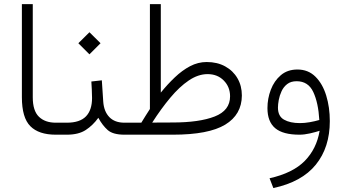

<svg xmlns="http://www.w3.org/2000/svg" viewBox="-20 -658 1694 938"><path d="M267.1 0H252.4Q169.4 0 128.2 -41.5Q86.9 -83 86.9 -183.1V-637.7H140.1V-182.6Q140.1 -116.7 170.2 -87.6Q200.2 -58.6 252.4 -58.6H267.1Z M602.5 0H587.9Q531.7 0 506.1 -22.7Q480.5 -45.4 460.4 -82.5Q434.1 -45.9 398.9 -22.9Q363.8 0 306.6 0H247.6V-58.6H306.6Q370.1 -58.6 399.9 -89.4Q429.7 -120.1 429.7 -179.2Q429.7 -199.2 428.5 -220Q427.2 -240.7 426.3 -259.8L477.5 -265.6L484.4 -161.1Q487.8 -113.3 514.2 -85.9Q540.5 -58.6 587.9 -58.6H602.5ZM362.8 -446.8 417 -500.5 471.2 -446.8 417 -392.6Z M765.6 -205.6Q798.3 -246.1 834 -280Q869.6 -314 908.4 -334.5Q947.3 -355 989.7 -355Q1041.5 -355 1080.1 -333.7Q1118.7 -312.5 1140.1 -275.6Q1161.6 -238.8 1161.6 -191.4Q1161.1 -98.1 1080.3 -49.1Q999.5 0 824.7 0H583V-58.6H670.4Q680.7 -75.7 691.2 -92.3Q701.7 -108.9 712.4 -125.5V-637.7H765.6ZM822.8 -59.6Q953.6 -59.6 1028.8 -88.9Q1104 -118.2 1104 -187.5Q1104 -233.4 1073.2 -264.6Q1042.5 -295.9 994.1 -295.9Q948.2 -295.9 902.3 -264.9Q856.4 -233.9 811.8 -180.4Q767.1 -127 723.6 -59.1Z M1541.5 -19Q1522 -12.7 1494.4 -6.3Q1466.8 0 1442.9 0Q1362.3 0 1324.5 -31.7Q1286.6 -63.5 1286.6 -129.9Q1286.6 -176.3 1303 -219.5Q1319.3 -262.7 1351.8 -290.5Q1384.3 -318.4 1433.1 -318.4Q1485.8 -318.4 1521 -283.4Q1556.2 -248.5 1573.7 -191.2Q1591.3 -133.8 1591.3 -66.4Q1591.3 62 1522.9 146.5Q1454.6 231 1315.4 260.7L1296.9 212.9Q1410.6 187.5 1468.8 128.2Q1526.9 68.8 1541.5 -19ZM1540 -71.8Q1535.2 -155.8 1510.5 -208.5Q1485.8 -261.2 1429.2 -261.2Q1400.9 -261.2 1383.1 -247.3Q1365.2 -233.4 1355.5 -212.2Q1345.7 -190.9 1341.8 -169.4Q1337.9 -147.9 1337.9 -132.3Q1337.9 -90.3 1367.4 -73.5Q1397 -56.6 1445.3 -56.6Q1468.3 -56.6 1493.2 -61Q1518.1 -65.4 1540 -71.8Z"/></svg>

Font: Vazir Thin WOL
Style: Thin-WOL
Weight: 100
Designer: Saber Rastikerdar
Foundry: Saber Rastikerdar
Version: Version 30.0.0